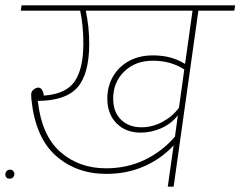

<svg xmlns="http://www.w3.org/2000/svg" viewBox="-42 -701 903 721"><path d="M838 -661H703L610 0H588L610 -155Q564 -105 499.5 -76.5Q435 -48 357 -48Q245 -48 168 -116Q91 -184 76 -327L75 -346Q75 -357 84 -364.5Q93 -372 102 -372Q118 -372 123 -342Q206 -348 238.5 -395.5Q271 -443 271 -537Q271 -607 259 -661H36L39 -681H841ZM681 -661H280Q293 -601 293 -537Q293 -424 249.5 -373.5Q206 -323 100 -322Q114 -193 184 -131Q254 -69 356 -69Q435 -69 501 -100.5Q567 -132 615 -188L626 -268Q601 -236 563.5 -219.5Q526 -203 486 -203Q430 -203 395.5 -238Q361 -273 361 -331Q361 -377 382.5 -414Q404 -451 442.5 -472Q481 -493 532 -493Q567 -493 596 -485.5Q625 -478 653 -461ZM650 -440Q600 -473 532 -473Q466 -473 424.5 -432.5Q383 -392 383 -331Q383 -280 412.5 -251.5Q442 -223 489 -223Q530 -223 567.5 -243Q605 -263 630 -296ZM-22 -45Q-22 -53 -17 -58.5Q-12 -64 -4 -64Q3 -64 7.5 -59Q12 -54 12 -48Q12 -40 7 -35Q2 -30 -5 -30Q-14 -30 -18 -34.5Q-22 -39 -22 -45Z"/></svg>

Font: FiraGO Thin
Style: Italic
Weight: 100
Italic angle: -8°
Designer: bBox Type GmbH
Foundry: bBox Type GmbH
Version: Version 1.001